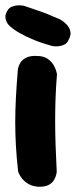

<svg xmlns="http://www.w3.org/2000/svg" viewBox="-22 -712 288 731"><path d="M123 -1Q101 -3 86.5 -11.5Q72 -20 63 -31Q54 -42 50.5 -50.5Q47 -59 47 -59Q41 -113 38.5 -158.5Q36 -204 36 -247Q36 -290 38.5 -338.5Q41 -387 46 -448Q46 -448 48 -456Q50 -464 56.5 -474.5Q63 -485 78 -492.5Q93 -500 117 -499Q144 -499 159.5 -488Q175 -477 182.5 -463.5Q190 -450 192.5 -440Q195 -430 195 -430Q191 -381 189.5 -338Q188 -295 188 -252.5Q188 -210 189.5 -162.5Q191 -115 194 -58Q194 -58 192.5 -49Q191 -40 184.5 -28Q178 -16 163.5 -8Q149 0 123 -1ZM176 -537Q162 -541 141.5 -547.5Q121 -554 99 -563.5Q77 -573 55 -585Q33 -597 16 -612Q16 -612 11.5 -616.5Q7 -621 3 -629Q-1 -637 -1.5 -647.5Q-2 -658 6 -671Q12 -682 23 -686.5Q34 -691 44.5 -691.5Q55 -692 62 -691Q69 -690 69 -690Q95 -681 127.5 -670Q160 -659 209 -637Q209 -637 217 -631.5Q225 -626 234 -616Q243 -606 246 -591.5Q249 -577 238 -558Q233 -547 222.5 -542Q212 -537 201.5 -536Q191 -535 183.5 -536Q176 -537 176 -537Z"/></svg>

Font: Sour Gummy Black
Style: Bold
Weight: 700
Version: Version 1.000